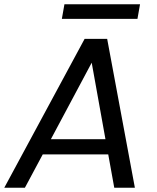

<svg xmlns="http://www.w3.org/2000/svg" viewBox="-38 -874 732 894"><path d="M466 -155H161L78 0H-18L356 -693H461L590 0H494ZM262 -854H614L602 -786H250ZM389 -582 199 -226H453Z"/></svg>

Font: SVN-Poppins
Style: Italic
Weight: 400
Italic angle: -10°
Designer: Ninad Kale (Devanagari), Jonny Pinhorn (Latin)
Foundry: Indian Type Foundry
Version: Version 3.002 2017; ttfautohint (v1.8.3)